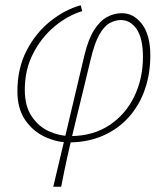

<svg xmlns="http://www.w3.org/2000/svg" viewBox="-20 -528 626 728"><path d="M182 180 300 -318Q315 -380 337 -414.5Q359 -449 386 -463.5Q413 -478 442 -478Q487 -478 518.5 -436.5Q550 -395 550 -318Q550 -248 529 -188Q508 -128 468 -83.5Q428 -39 371.5 -14Q315 11 244 12L250 -12Q334 -13 395 -53.5Q456 -94 489 -162Q522 -230 522 -312Q522 -382 498.5 -417Q475 -452 438 -452Q417 -452 396 -440.5Q375 -429 357 -397.5Q339 -366 324 -304Q310 -245 295 -183.5Q280 -122 265 -60.5Q250 1 236.5 61.5Q223 122 212 180ZM242 12Q196 12 150.5 -9Q105 -30 75.5 -73Q46 -116 46 -182Q46 -269 81 -336.5Q116 -404 171.5 -448Q227 -492 286 -508L292 -486Q236 -469 186 -427Q136 -385 105 -324Q74 -263 74 -188Q74 -126 100 -87Q126 -48 166 -30Q206 -12 248 -12Z"/></svg>

Font: Source Sans 3 VF
Style: Italic
Weight: 200
Italic angle: -11°
Designer: Paul D. Hunt
Foundry: Adobe Systems Incorporated
Version: Version 3.042;hotconv 1.0.118;makeotfexe 2.5.65603